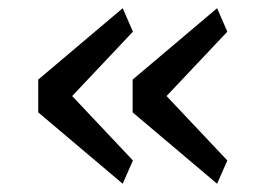

<svg xmlns="http://www.w3.org/2000/svg" viewBox="-20 -504 640 468"><path d="M304 -112.9 155.9 -269.9 304 -426.8 279.1 -484 73.2 -310V-230.1L279.1 -56.1ZM303.3 -230.1 509.2 -56.1 534.1 -112.9 386 -269.9 534.1 -426.8 509.2 -484 303.3 -310Z"/></svg>

Font: Margiela Mono
Style: Regular
Weight: 400
Designer: Mike Abbink, Paul van der Laan, Pieter van Rosmalen
Foundry: Bold Monday
Version: Version 2.003 2021